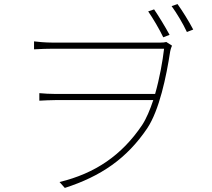

<svg xmlns="http://www.w3.org/2000/svg" viewBox="-20 -870 1040 942"><path d="M736 -824 707 -814C730 -781 762 -727 781 -687L812 -699C791 -738 758 -792 736 -824ZM851 -850 822 -840C846 -807 877 -756 897 -713L928 -725C906 -767 874 -818 851 -850ZM147 -667V-628C186 -630 210 -631 239 -631C310 -631 724 -631 785 -631C778 -570 763 -486 741 -409H254C222 -409 198 -411 173 -413V-376C198 -377 222 -379 254 -379H732C716 -331 698 -288 677 -256C578 -109 447 -19 272 23L298 52C475 -5 602 -92 702 -240C762 -330 796 -494 815 -618C818 -633 822 -641 824 -646L796 -664C789 -662 779 -661 765 -661C721 -661 310 -661 239 -661C200 -661 163 -665 147 -667Z"/></svg>

Font: Noto Sans JP Thin
Style: Regular
Weight: 100
Designer: Ryoko NISHIZUKA 西塚涼子 (kana, bopomofo & ideographs); Paul D. Hunt (Latin, Greek & Cyrillic); Sandoll Communications 산돌커뮤니
Foundry: Adobe
Version: Version 2.004;hotconv 1.0.118;makeotfexe 2.5.65603